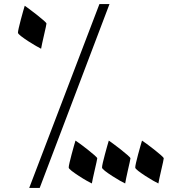

<svg xmlns="http://www.w3.org/2000/svg" viewBox="-20 -742 866 940"><path d="M516.1 -722.2 174.3 178.2H123L466.8 -722.2ZM207.5 -626.5Q207.5 -624 203.9 -607.4Q200.2 -590.8 195.3 -569.3Q190.4 -547.9 186.3 -529.3Q182.1 -510.7 181.2 -503.4Q174.8 -506.3 156.5 -516.8Q138.2 -527.3 117.9 -540.5Q97.7 -553.7 82.8 -565.2Q67.9 -576.7 67.9 -582Q67.9 -587.9 72 -606Q76.2 -624 82 -646.2Q87.9 -668.5 93.3 -687.3Q98.6 -706.1 101.1 -713.9Q106.9 -710 123.8 -697.5Q140.6 -685.1 159.9 -669.9Q179.2 -654.8 193.4 -642.3Q207.5 -629.9 207.5 -626.5ZM618.7 33.2Q618.7 36.1 615 52.5Q611.3 68.8 606.4 90.3Q601.6 111.8 597.7 130.4Q593.8 148.9 592.8 156.2Q585.9 153.3 567.9 143.1Q549.8 132.8 529.3 119.6Q508.8 106.4 494.1 95Q479.5 83.5 479.5 78.1Q479.5 71.8 483.6 53.7Q487.8 35.6 493.7 13.7Q499.5 -8.3 504.9 -27.1Q510.3 -45.9 512.7 -53.7Q518.1 -50.3 534.9 -37.8Q551.8 -25.4 571 -10.3Q590.3 4.9 604.5 17.3Q618.7 29.8 618.7 33.2ZM781.7 33.2Q781.7 36.1 778.1 52.5Q774.4 68.8 769.5 90.3Q764.6 111.8 760.5 130.4Q756.3 148.9 755.4 156.2Q749 153.3 730.7 143.1Q712.4 132.8 692.1 119.6Q671.9 106.4 657 95Q642.1 83.5 642.1 78.1Q642.1 71.8 646.2 53.7Q650.4 35.6 656.2 13.7Q662.1 -8.3 667.5 -27.1Q672.9 -45.9 675.3 -53.7Q681.2 -50.3 698 -37.8Q714.8 -25.4 734.1 -10.3Q753.4 4.9 767.6 17.3Q781.7 29.8 781.7 33.2ZM456.1 33.2Q456.1 36.1 452.4 52.5Q448.7 68.8 443.8 90.3Q439 111.8 434.8 130.4Q430.7 148.9 429.7 156.2Q423.3 153.3 405 143.1Q386.7 132.8 366.5 119.6Q346.2 106.4 331.3 95Q316.4 83.5 316.4 78.1Q316.4 71.8 320.6 53.7Q324.7 35.6 330.6 13.7Q336.4 -8.3 341.8 -27.1Q347.2 -45.9 349.6 -53.7Q355.5 -50.3 372.3 -37.8Q389.2 -25.4 408.4 -10.3Q427.7 4.9 441.9 17.3Q456.1 29.8 456.1 33.2Z"/></svg>

Font: Rohingya Solluk
Style: Regular
Weight: 400
Designer: SIL International
Foundry: SIL International
Version: Version 1.001